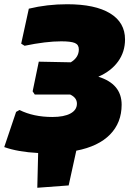

<svg xmlns="http://www.w3.org/2000/svg" viewBox="-41 -699 610 906"><path d="M135 187 139 23Q43 18 -21 -5L35 -171L51 -180Q117 -147 206 -147Q261 -147 291.5 -163.5Q322 -180 322 -210Q322 -238 290 -253H123L113 -268L142 -408L293 -405Q331 -428 331 -466Q331 -488 312.5 -496Q294 -504 248 -504Q176 -504 75 -483L59 -493L95 -658Q181 -679 276 -679Q408 -679 478.5 -636Q549 -593 549 -513Q549 -454 516 -408.5Q483 -363 423 -337Q533 -303 533 -205Q533 -120 478 -64Q423 -8 319 12L283 176Z"/></svg>

Font: Alegreya Sans SC Black
Style: Italic
Weight: 900
Italic angle: -7°
Designer: Juan Pablo del Peral
Foundry: Huerta Tipografica
Version: Version 2.007